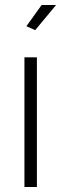

<svg xmlns="http://www.w3.org/2000/svg" viewBox="-20 -750 247 770"><path d="M78 0V-520H128V0ZM121 -629 86 -645 147 -730H205Z"/></svg>

Font: Raleway Light
Style: Regular
Weight: 300
Designer: Matt McInerney, Pablo Impallari, Rodrigo Fuenzalida
Foundry: Matt McInerney, Pablo Impallari, Rodrigo Fuenzalida
Version: Version 4.026